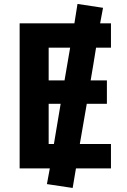

<svg xmlns="http://www.w3.org/2000/svg" viewBox="-20 -849 643 969"><path d="M252 -122.1 286.1 -325.2H225.6V-122.1ZM464.8 -608.4Q460.9 -583 451.2 -524.4Q441.4 -465.8 437.5 -443.4H519.5V-325.2H418L382.8 -122.1H540V1H363.3L346.7 99.6L216.8 80.1L231.4 1H79.1V-731.4H355.5L371.1 -829.1L500 -809.6L485.4 -731.4H540V-608.4ZM225.6 -608.4V-443.4H305.7L334 -608.4Z"/></svg>

Font: Gen Shin Gothic Bold
Style: Bold
Weight: 700
Designer: [Source Han Sans]
Ryoko NISHIZUKA  (kana & ideographs); Paul D. Hunt (Latin, Greek & Cyrillic); Wenlong ZHANG  (bopomofo
Version: Version 1.002.20150607